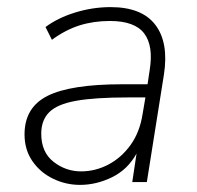

<svg xmlns="http://www.w3.org/2000/svg" viewBox="-20 -512 554 540"><path d="M205 8Q165 8 129 -9.5Q93 -27 71 -59Q49 -91 49 -134Q49 -210 114 -242.5Q179 -275 324 -275H395L401 -315Q412 -383 385.5 -418Q359 -453 289 -453Q243 -453 203.5 -440.5Q164 -428 126 -400L108 -436Q143 -462 192 -477Q241 -492 291 -492Q379 -492 417 -442Q455 -392 441 -302L393 0H352L364 -80Q339 -35 295 -13.5Q251 8 205 8ZM208 -30Q248 -30 284.5 -49Q321 -68 347 -104Q373 -140 381 -191L389 -238H340Q247 -238 194 -228.5Q141 -219 118.5 -196.5Q96 -174 96 -136Q96 -84 130.5 -57Q165 -30 208 -30Z"/></svg>

Font: Nunito Sans ExtraLight
Style: Italic
Weight: 200
Italic angle: -9°
Designer: Vernon Adams
Foundry: Vernon Adams
Version: Version 3.006; ttfautohint (v1.8.3)